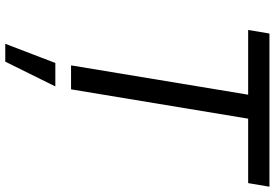

<svg xmlns="http://www.w3.org/2000/svg" viewBox="-172 -596 1009 704"><g transform="rotate(90 332.0 -243.5)"><path d="M89.4 -649.4 102.5 -727.5H664.1L650.9 -649.4H414.6L307.1 0H219.2L326.7 -649.4ZM140.1 241.2 210.4 57.6H296.4L205.6 241.2Z"/></g></svg>

Font: Inter Display
Style: Italic
Weight: 400
Italic angle: -9.39999°
Designer: Rasmus Andersson
Foundry: rsms
Version: Version 4.000;git-a52131595